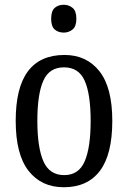

<svg xmlns="http://www.w3.org/2000/svg" viewBox="-20 -777 538 807"><path d="M248 10Q154 10 100 -59Q46 -128 46 -269Q46 -409 97.5 -477.5Q149 -546 251 -546Q344 -546 398 -477.5Q452 -409 452 -269Q452 -128 400 -59Q348 10 248 10ZM250 -41Q311 -41 336 -99Q361 -157 361 -269Q361 -381 336 -437.5Q311 -494 249 -494Q187 -494 162 -437.5Q137 -381 137 -269Q137 -157 162.5 -99Q188 -41 250 -41ZM248 -640Q225 -640 210 -653Q195 -666 195 -698Q195 -731 210 -744Q225 -757 248 -757Q269 -757 285 -744Q301 -731 301 -698Q301 -666 285 -653Q269 -640 248 -640Z"/></svg>

Font: Noto Serif Condensed
Style: Regular
Weight: 400
Width: 3
Designer: Monotype Design Team
Foundry: Monotype Imaging Inc.
Version: Version 2.013; ttfautohint (v1.8.4.7-5d5b)